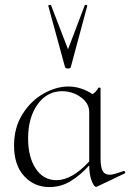

<svg xmlns="http://www.w3.org/2000/svg" viewBox="-20 -750 530 779"><path d="M483 -56Q487 -56 488 -51.5Q489 -47 485 -46L374 7L370 8Q361 8 351.5 -17.5Q342 -43 342 -79Q306 -39 266.5 -15Q227 9 180 9Q119 9 78 -35.5Q37 -80 37 -160Q37 -232 71 -286.5Q105 -341 156.5 -370Q208 -399 257 -399Q284 -399 309.5 -390.5Q335 -382 355 -368Q371 -377 379 -394Q380 -395 384 -394.5Q388 -394 388 -392V-106Q388 -72 396.5 -56.5Q405 -41 425 -41Q435 -41 449.5 -45.5Q464 -50 481 -56ZM342 -95V-295Q342 -331 308 -355.5Q274 -380 232 -380Q171 -380 132.5 -326.5Q94 -273 94 -188Q94 -113 125 -66Q156 -19 209 -19Q272 -19 342 -95ZM187 -729 256 -550 324 -729Q325 -731 330 -730Q335 -729 334 -726L267 -477Q265 -472 256 -472Q247 -472 244 -477L176 -726Q175 -729 180.5 -730Q186 -731 187 -729Z"/></svg>

Font: Cormorant Infant Light
Style: Regular
Weight: 300
Designer: Christian Thalmann (Catharsis Fonts)
Version: Version 3.000